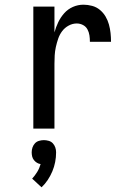

<svg xmlns="http://www.w3.org/2000/svg" viewBox="-20 -548 540 818"><path d="M122 0V-520H212V-410Q218 -432 228 -453Q238 -474 253.5 -491.5Q269 -509 290.5 -518.5Q312 -528 336 -528Q354 -528 372.5 -523Q391 -518 405.5 -506Q420 -494 429.5 -478Q439 -462 444 -444Q449 -426 451 -407.5Q453 -389 453 -370H363Q363 -384 361 -397.5Q359 -411 352.5 -423Q346 -435 333.5 -441.5Q321 -448 307 -448Q289 -448 272.5 -439Q256 -430 245 -415.5Q234 -401 228 -383.5Q222 -366 218 -348Q214 -330 213 -312Q212 -294 212 -276V0ZM157 250 117 213Q129 200 138.5 184.5Q148 169 153 151Q145 150 137.5 145.5Q130 141 124.5 134Q119 127 117 118.5Q115 110 115 101Q115 90 118.5 80Q122 70 129 62.5Q136 55 146.5 52Q157 49 167 49Q177 49 187.5 52Q198 55 205 62.5Q212 70 215.5 80Q219 90 219 101Q219 122 215 142.5Q211 163 203 182Q195 201 183.5 218.5Q172 236 157 250Z"/></svg>

Font: Iosevka Term Curly Medium
Style: Regular
Weight: 500
Designer: Belleve Invis
Foundry: Belleve Invis
Version: Version 32.3.0